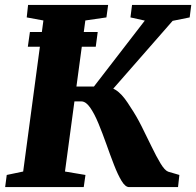

<svg xmlns="http://www.w3.org/2000/svg" viewBox="-20 -763 800 783"><path d="M93.5 -572.5 102 -632.5H378.5L370.5 -572.5ZM506.5 0Q491 0 475.8 -25.2Q460.5 -50.5 445 -90.5Q429.5 -130.5 413.8 -175Q398 -219.5 381.5 -259.5Q365 -299.5 347.5 -324.5Q330 -349.5 311.5 -349.5H243.5L251.5 -410H363L570.5 -679L512 -692L518.5 -743H760L753.5 -692L684 -678L396 -349L409.5 -406Q424.5 -408 438 -403Q451.5 -398 464.2 -387Q477 -376 488.8 -360.5Q500.5 -345 512.5 -325.5Q535.5 -291.5 557 -248.8Q578.5 -206 598 -165.5Q617.5 -125 634.5 -96.8Q651.5 -68.5 665.5 -63L711.5 -49.5L706 0ZM1 0 7.5 -49.5 74.5 -63.5 157 -679.5 89 -692 94.5 -743H421L414 -692L328 -679.5L245 -63.5L328.5 -49.5L321.5 0Z"/></svg>

Font: Merriweather 28pt Black
Style: Italic
Weight: 900
Italic angle: -7.8°
Version: Version 2.101